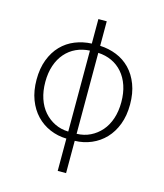

<svg xmlns="http://www.w3.org/2000/svg" viewBox="-118 -708 835 976"><g transform="rotate(15 300.0 -219.5)"><path d="M100 -241Q100 -193 113 -154Q126 -115 150 -87.5Q174 -60 206.5 -44Q239 -28 278 -27V-453Q239 -451 206.5 -436Q174 -421 150 -393.5Q126 -366 113 -327.5Q100 -289 100 -241ZM500 -241Q500 -289 487 -327.5Q474 -366 450 -393.5Q426 -421 393.5 -436Q361 -451 322 -453V-27Q361 -28 393.5 -44Q426 -60 450 -87.5Q474 -115 487 -154Q500 -193 500 -241ZM278 180V10Q232 9 191 -8.5Q150 -26 119.5 -58Q89 -90 71.5 -136Q54 -182 54 -241Q54 -300 71.5 -346Q89 -392 119.5 -423.5Q150 -455 191 -471.5Q232 -488 278 -490V-619H322V-490Q368 -488 409 -471.5Q450 -455 480.5 -423.5Q511 -392 528.5 -346Q546 -300 546 -241Q546 -182 528.5 -136Q511 -90 480.5 -58Q450 -26 409 -8.5Q368 9 322 10V180Z"/></g></svg>

Font: Source Code Pro Light
Style: Regular
Weight: 300
Monospace: yes
Designer: Paul D. Hunt, Teo Tuominen
Foundry: Adobe Systems Incorporated
Version: Version 2.030;PS 1.000;hotconv 16.6.51;makeotf.lib2.5.65220